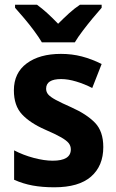

<svg xmlns="http://www.w3.org/2000/svg" viewBox="-20 -786 495 816"><path d="M419 -161Q419 -81 367 -35.5Q315 10 211 10Q160 10 119 2.5Q78 -5 40 -22V-147Q78 -127 123 -115Q168 -103 204 -103Q281 -103 281 -151Q281 -166 272 -177.5Q263 -189 239.5 -202.5Q216 -216 172 -235Q108 -263 73.5 -300Q39 -337 39 -402Q39 -476 93.5 -516.5Q148 -557 239 -557Q286 -557 328 -546Q370 -535 412 -514L372 -412Q339 -429 304 -439.5Q269 -450 240 -450Q176 -450 176 -409Q176 -395 185 -384.5Q194 -374 217 -361.5Q240 -349 283 -330Q348 -301 383.5 -264.5Q419 -228 419 -161ZM158 -606Q145 -628 125 -655Q105 -682 83 -708Q61 -734 44 -753V-766H137Q159 -750 181 -730Q203 -710 227 -685Q252 -710 274 -730Q296 -750 320 -766H412V-753Q395 -734 373.5 -708Q352 -682 331.5 -655Q311 -628 298 -606Z"/></svg>

Font: Noto Sans Khmer UI SemiCondensed
Style: Bold
Weight: 700
Width: 4
Designer: Danh Hong and the Monotype Design Team
Foundry: Monotype Imaging Inc.
Version: Version 2.002; ttfautohint (v1.8.4.7-5d5b)